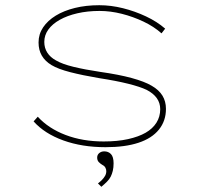

<svg xmlns="http://www.w3.org/2000/svg" viewBox="-20 -555 773 737"><path d="M385 10Q295 10 223 -16Q151 -42 109 -89L125 -107Q166 -62 231.5 -37Q297 -12 378 -12Q431 -12 471.5 -21Q512 -30 539 -45.5Q566 -61 580.5 -84Q595 -107 595 -136Q595 -183 543 -210Q518 -222 472 -233.5Q426 -245 361 -255Q296 -266 249.5 -278Q203 -290 178 -305Q153 -320 140.5 -341.5Q128 -363 128 -392Q128 -424 145.5 -450Q163 -476 194 -495Q225 -514 267.5 -524.5Q310 -535 361 -535Q406 -535 452 -523.5Q498 -512 540.5 -492Q583 -472 614 -445L600 -427Q571 -453 531 -472Q491 -491 447.5 -502Q404 -513 362 -513Q316 -513 277 -504Q238 -495 209.5 -479Q181 -463 165.5 -441.5Q150 -420 150 -394Q150 -371 161.5 -353Q173 -335 195 -323Q219 -309 262 -298.5Q305 -288 365 -279Q436 -269 485.5 -255.5Q535 -242 562 -226Q590 -210 603.5 -188Q617 -166 617 -137Q617 -91 590 -57.5Q563 -24 511.5 -7Q460 10 385 10ZM369 162 356 149Q364 143 371 136Q378 129 383 120.5Q388 112 388 102Q388 95 384.5 88.5Q381 82 373 78Q366 74 359.5 67.5Q353 61 353 50Q353 39 361 32.5Q369 26 380 26Q396 26 406 36.5Q416 47 416 72Q416 88 413 100.5Q410 113 405 123Q400 133 390.5 142.5Q381 152 369 162Z"/></svg>

Font: Lexend Tera Thin
Style: Regular
Weight: 250
Version: Version 1.007